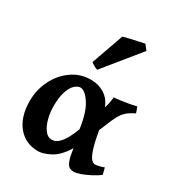

<svg xmlns="http://www.w3.org/2000/svg" viewBox="-188 -911 974 1049"><g transform="rotate(30 299.5 -387.0)"><path d="M208 14.6Q127.4 14.6 79.6 -43.7Q31.7 -102.1 31.7 -201.2Q31.7 -272 62 -332.8Q92.3 -393.6 145.3 -431.2Q198.2 -468.8 266.1 -468.8Q311 -468.8 348.9 -446Q386.7 -423.3 405.3 -375.5Q410.6 -392.6 413.8 -407.5Q417 -422.4 419.4 -447.3Q433.6 -447.8 460 -451.2Q486.3 -454.6 513.2 -459.5Q540 -464.4 555.2 -468.8Q557.6 -463.9 562.5 -450.4Q567.4 -437 568.8 -432.1Q543 -419.9 526.4 -407.2Q509.8 -394.5 497.1 -376.2Q484.4 -357.9 471.4 -328.4Q458.5 -298.8 439.9 -252.4Q452.6 -178.2 465.3 -140.6Q478 -103 490.2 -90.6Q502.4 -78.1 512.7 -78.1Q520.5 -78.1 535.9 -81.3Q551.3 -84.5 568.8 -91.3Q569.8 -86.9 573.5 -72.3Q577.1 -57.6 579.1 -49.8Q556.6 -33.2 528.3 -18.6Q500 -3.9 473.9 5.4Q447.8 14.6 431.6 14.6Q418.5 14.6 406.5 8.8Q394.5 2.9 384.8 -20.5Q375 -43.9 368.2 -96.7Q327.6 -31.2 283 -8.3Q238.3 14.6 208 14.6ZM240.7 -77.1Q263.7 -77.1 283 -95Q302.2 -112.8 317.6 -141.6Q333 -170.4 344.7 -203.1Q330.6 -303.7 297.6 -353.3Q264.6 -402.8 235.8 -402.8Q218.8 -402.8 200.7 -386.2Q182.6 -369.6 170.7 -334Q158.7 -298.3 158.7 -240.7Q158.7 -202.1 168.5 -164.3Q178.2 -126.5 196.8 -101.8Q215.3 -77.1 240.7 -77.1ZM265.6 -532.2Q257.8 -534.2 244.4 -541.5Q231 -548.8 222.7 -556.2L293.9 -757.8Q304.7 -761.7 330.6 -767.6Q356.4 -773.4 383.3 -779.1Q410.2 -784.7 422.4 -787.6L447.3 -755.9Z"/></g></svg>

Font: Gentium Book Plus
Style: Bold
Weight: 700
Designer: Victor Gaultney, Annie Olsen, Iska Routamaa, Becca Hirsbrunner
Foundry: SIL International
Version: Version 6.101